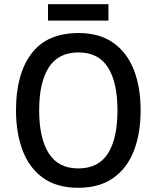

<svg xmlns="http://www.w3.org/2000/svg" viewBox="-20 -882 744 912"><path d="M648 -358Q648 -249 616 -166Q584 -83 518 -36.5Q452 10 352 10Q250 10 184.5 -37Q119 -84 87.5 -167Q56 -250 56 -359Q56 -530 129.5 -627.5Q203 -725 353 -725Q453 -725 518.5 -678.5Q584 -632 616 -549.5Q648 -467 648 -358ZM166 -358Q166 -226 211.5 -154Q257 -82 352 -82Q448 -82 493 -153.5Q538 -225 538 -358Q538 -490 493 -561.5Q448 -633 353 -633Q257 -633 211.5 -561.5Q166 -490 166 -358ZM495 -862V-784H208V-862Z"/></svg>

Font: Noto Sans Ethiopic SemiCondensed Medium
Style: Regular
Weight: 500
Width: 4
Designer: Monotype Design Team
Foundry: Monotype Imaging Inc.
Version: Version 2.102; ttfautohint (v1.8.4.7-5d5b)